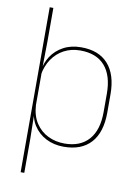

<svg xmlns="http://www.w3.org/2000/svg" viewBox="-92 -725 698 959"><g transform="rotate(10 257.0 -246.0)"><path d="M270 9.5Q220 9.5 180.2 -11Q140.5 -31.5 117 -68.5Q93.5 -105.5 93 -155.5H87L98 -172Q101 -117.5 125.2 -80.8Q149.5 -44 187.8 -25.5Q226 -7 271 -7Q351 -7 394 -55.5Q437 -104 437 -196V-288.5Q437 -381 394.2 -429.8Q351.5 -478.5 269.5 -478.5Q223.5 -478.5 187 -459Q150.5 -439.5 127 -404.5Q103.5 -369.5 96 -323L87 -341.5H92.5Q97.5 -384 120.2 -418.8Q143 -453.5 181.5 -474.2Q220 -495 271.5 -495Q361 -495 408.2 -441.8Q455.5 -388.5 455.5 -288.5V-196Q455.5 -96 407.8 -43.2Q360 9.5 270 9.5ZM99.5 172H81V-664.5H99.5V-495.5L97.5 -356L98 -346.5V-138L97 -130.5L99.5 0Z"/></g></svg>

Font: Anek Kannada Thin
Style: Regular
Weight: 250
Version: Version 1.003